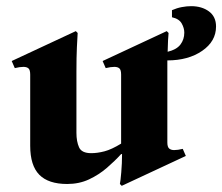

<svg xmlns="http://www.w3.org/2000/svg" viewBox="-20 -582 721 623"><path d="M523 -386V-120Q523 -105 529 -100Q535 -95 545 -95Q557 -95 573 -99L583 -76L375 21L369 15Q371 6 373.5 -23Q376 -52 376 -82H373Q353 -60 327 -37.5Q301 -15 269 0Q237 15 198 15Q137 15 107.5 -15Q78 -45 78 -109V-340Q78 -355 72.5 -360Q67 -365 56 -365Q44 -365 28 -361L18 -384L226 -481L232 -475Q231 -460 229.5 -428.5Q228 -397 228 -349V-151Q228 -123 236.5 -104Q245 -85 276 -85Q296 -85 319 -91Q342 -97 373 -116V-340Q373 -355 367.5 -360Q362 -365 351 -365Q339 -365 323 -361L313 -384L521 -481L527 -475Q525 -457 524 -414Q553 -421 565.5 -437.5Q578 -454 578 -476Q578 -491 569.5 -506Q561 -521 538 -526V-549Q554 -556 570 -559Q586 -562 600 -562Q635 -562 658 -545Q681 -528 681 -496Q681 -448 636 -417Q591 -386 523 -386Z"/></svg>

Font: Bona Nova
Style: Bold
Weight: 700
Designer: Mateusz Machalski
Foundry: Capitalics
Version: Version 4.001; ttfautohint (v1.8.3)